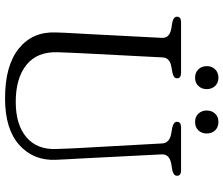

<svg xmlns="http://www.w3.org/2000/svg" viewBox="-84 -808 908 781"><g transform="rotate(90 370.5 -418.0)"><path d="M582.5 -288 564 -622.5Q562.5 -652.5 526 -659.5L498.5 -664.5Q476 -669.5 476 -683.5Q476 -700 498 -700H674Q695.5 -700 695.5 -683.5Q695.5 -669.5 673 -664.5L646.5 -660Q606.5 -652.5 608.5 -620.5L625.5 -287Q627 -262.5 628.2 -239Q629.5 -215.5 630.5 -190.5Q634.5 -99.5 570 -41.8Q505.5 16 380.5 16Q247.5 16 178.2 -39.8Q109 -95.5 112.5 -189Q112.5 -204.5 113.8 -228.2Q115 -252 116.5 -277.2Q118 -302.5 119 -322L134.5 -622Q136 -653 98 -660L71 -664.5Q48.5 -669.5 48.5 -683.5Q48.5 -700 70.5 -700H277Q299 -700 299 -683.5Q299 -669.5 276.5 -665L249.5 -660Q215 -653.5 214 -624L198.5 -324.5Q196.5 -286.5 195.2 -256Q194 -225.5 193 -199Q190 -115 244.2 -71.2Q298.5 -27.5 394.5 -27.5Q488 -27.5 539 -71.2Q590 -115 586.5 -193Q585.5 -226 584.5 -247.5Q583.5 -269 582.5 -288ZM296.5 -757Q275.5 -757 262.5 -770.5Q249.5 -784 249.5 -804.5Q249.5 -825 262.5 -838.5Q275.5 -852 296.5 -852Q317.5 -852 330.2 -838.5Q343 -825 343 -804.5Q343 -784 330.2 -770.5Q317.5 -757 296.5 -757ZM476.5 -757Q455.5 -757 442.8 -770.5Q430 -784 430 -804.5Q430 -825 442.8 -838.5Q455.5 -852 476.5 -852Q498 -852 510.8 -838.5Q523.5 -825 523.5 -804.5Q523.5 -784 510.8 -770.5Q498 -757 476.5 -757Z"/></g></svg>

Font: Fraunces 9pt Soft Light
Style: Regular
Weight: 300
Version: Version 1.000;[0bf87f6ff]